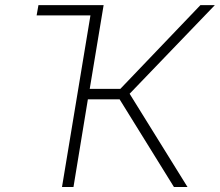

<svg xmlns="http://www.w3.org/2000/svg" viewBox="-20 -748 879 768"><path d="M372.1 -727.5 365.2 -686.5H126.5L133.8 -727.5ZM228 0 348.6 -727.5H394.5L338.9 -392.6H461.4L781.7 -727.5H839.4L498.5 -373L730 0H675.8L458.5 -350.6H331.5L273.9 0Z"/></svg>

Font: Inter ExtraLight
Style: Italic
Weight: 250
Italic angle: -9.3988°
Designer: Rasmus Andersson
Foundry: rsms
Version: Version 4.001;git-66647c0bb